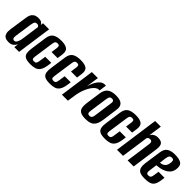

<svg xmlns="http://www.w3.org/2000/svg" viewBox="168 -1587 2556 2556"><g transform="rotate(45 1446.5 -309.0)"><path d="M118 8Q97 8 75.5 4Q54 0 37.5 -14Q21 -28 13.5 -57.5Q6 -87 14 -139L51 -389Q59 -440 80 -464Q101 -488 126.5 -495Q152 -502 173 -502Q210 -502 230.5 -489Q251 -476 258 -458L263 -495H377L307 0H217L226 -62Q218 -47 205 -31Q192 -15 171.5 -3.5Q151 8 118 8ZM154 -58Q167 -58 177 -65.5Q187 -73 193.5 -85.5Q200 -98 204.5 -111.5Q209 -125 211.5 -136.5Q214 -148 215 -156L251 -410Q249 -413 245.5 -419Q242 -425 234 -429.5Q226 -434 211 -434Q192 -434 182.5 -426.5Q173 -419 169 -404Q165 -389 160 -365L124 -118Q122 -99 123.5 -87.5Q125 -76 130 -69.5Q135 -63 141 -60.5Q147 -58 154 -58Z M528 11Q490 11 461.5 5Q433 -1 415 -17.5Q397 -34 391.5 -66.5Q386 -99 394 -152L426 -377Q436 -449 478.5 -476.5Q521 -504 600 -504Q678 -504 713.5 -476.5Q749 -449 738 -377L728 -304H614L626 -390Q630 -419 622.5 -431Q615 -443 591 -443Q568 -443 557 -431Q546 -419 542 -390L501 -105Q497 -74 504.5 -62Q512 -50 536 -50Q560 -50 570.5 -62Q581 -74 585 -105L599 -200H713L707 -152Q697 -82 674 -47Q651 -12 614.5 -0.5Q578 11 528 11Z M894 11Q856 11 827.5 5Q799 -1 781 -17.5Q763 -34 757.5 -66.5Q752 -99 760 -152L792 -377Q802 -449 844.5 -476.5Q887 -504 966 -504Q1044 -504 1079.5 -476.5Q1115 -449 1104 -377L1094 -304H980L992 -390Q996 -419 988.5 -431Q981 -443 957 -443Q934 -443 923 -431Q912 -419 908 -390L867 -105Q863 -74 870.5 -62Q878 -50 902 -50Q926 -50 936.5 -62Q947 -74 951 -105L965 -200H1079L1073 -152Q1063 -82 1040 -47Q1017 -12 980.5 -0.5Q944 11 894 11Z M1113 0 1182 -495H1295L1269 -316Q1276 -340 1288 -371Q1300 -402 1319 -431.5Q1338 -461 1364 -480.5Q1390 -500 1423 -500Q1427 -500 1433 -500Q1439 -500 1442 -499L1428 -394Q1426 -395 1421.5 -395.5Q1417 -396 1412 -395Q1387 -394 1364.5 -376Q1342 -358 1322 -329Q1302 -300 1286 -264Q1270 -228 1259 -190Q1248 -152 1243 -117L1226 0Z M1560 8Q1519 8 1490.5 0Q1462 -8 1445.5 -26Q1429 -44 1424.5 -75.5Q1420 -107 1426 -156L1456 -366Q1463 -413 1483 -443.5Q1503 -474 1539.5 -488.5Q1576 -503 1632 -503Q1674 -503 1702.5 -494.5Q1731 -486 1747.5 -469Q1764 -452 1769 -426.5Q1774 -401 1768 -366L1739 -156Q1730 -92 1708.5 -56Q1687 -20 1650.5 -6Q1614 8 1560 8ZM1570 -60Q1588 -60 1598 -67.5Q1608 -75 1613 -88Q1618 -101 1620 -118L1656 -378Q1659 -395 1657.5 -408Q1656 -421 1648 -428Q1640 -435 1622 -435Q1604 -435 1594 -428Q1584 -421 1579 -408Q1574 -395 1572 -378L1535 -118Q1533 -101 1534 -88Q1535 -75 1543 -67.5Q1551 -60 1570 -60Z M1931 11Q1893 11 1864.5 5Q1836 -1 1818 -17.5Q1800 -34 1794.5 -66.5Q1789 -99 1797 -152L1829 -377Q1839 -449 1881.5 -476.5Q1924 -504 2003 -504Q2081 -504 2116.5 -476.5Q2152 -449 2141 -377L2131 -304H2017L2029 -390Q2033 -419 2025.5 -431Q2018 -443 1994 -443Q1971 -443 1960 -431Q1949 -419 1945 -390L1904 -105Q1900 -74 1907.5 -62Q1915 -50 1939 -50Q1963 -50 1973.5 -62Q1984 -74 1988 -105L2002 -200H2116L2110 -152Q2100 -82 2077 -47Q2054 -12 2017.5 -0.5Q1981 11 1931 11Z M2150 0 2238 -630H2345L2318 -440Q2331 -470 2359 -486Q2387 -502 2421 -502Q2457 -502 2478 -492.5Q2499 -483 2508.5 -466Q2518 -449 2519 -425Q2520 -401 2516 -371L2464 0H2350L2399 -354Q2401 -365 2401 -375Q2401 -385 2398 -393Q2395 -401 2387 -406.5Q2379 -412 2364 -412Q2350 -412 2340 -407.5Q2330 -403 2325 -397Q2320 -391 2319 -386L2264 0Z M2679 12Q2628 12 2594.5 -0.5Q2561 -13 2548 -48Q2535 -83 2544 -150L2577 -377Q2587 -449 2629 -475.5Q2671 -502 2739 -502Q2829 -502 2865.5 -473.5Q2902 -445 2890 -369Q2882 -325 2856 -297Q2830 -269 2794.5 -253.5Q2759 -238 2724.5 -232Q2690 -226 2666 -225L2652 -118Q2647 -82 2654 -67.5Q2661 -53 2687 -53Q2711 -53 2722 -65.5Q2733 -78 2738 -115L2748 -184H2861L2854 -132Q2846 -73 2826.5 -42Q2807 -11 2771.5 0.5Q2736 12 2679 12ZM2676 -283Q2687 -284 2702 -287Q2717 -290 2732 -299Q2747 -308 2759 -324.5Q2771 -341 2776 -369Q2782 -398 2777.5 -420.5Q2773 -443 2744 -443Q2718 -443 2705 -428Q2692 -413 2686 -366Z"/></g></svg>

Font: Alumni Sans Thin
Style: Bold Italic
Weight: 700
Italic angle: -8°
Version: Version 1.016